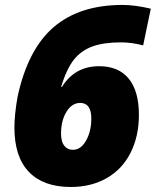

<svg xmlns="http://www.w3.org/2000/svg" viewBox="-20 -744 628 774"><path d="M474.1 -724.1Q523.9 -724.1 587.9 -709L557.1 -561Q510.7 -573.2 467.8 -573.2Q397 -573.2 352.1 -556.6Q307.1 -540 278.1 -503.7Q249 -467.3 226.1 -394H230Q281.7 -477.1 379.9 -477.1Q458 -477.1 499 -426.8Q540 -376.5 540 -280.8Q540 -195.3 506.6 -128.7Q473.1 -62 410.4 -26.1Q347.7 9.8 265.1 9.8Q155.3 9.8 96.7 -50.8Q38.1 -111.3 38.1 -230Q38.1 -281.2 50.8 -354Q92.3 -545.4 196.5 -634.8Q300.8 -724.1 474.1 -724.1ZM273.9 -140.1Q306.2 -140.1 327.1 -177.5Q348.1 -214.8 348.1 -266.1Q348.1 -329.1 303.2 -329.1Q270 -329.1 248 -293.5Q226.1 -257.8 226.1 -205.1Q226.1 -172.9 239 -156.5Q252 -140.1 273.9 -140.1Z"/></svg>

Font: TypoPRO Open Sans
Style: Italic
Weight: 800
Italic angle: -12°
Foundry: Ascender Corporation
Version: Version 1.10